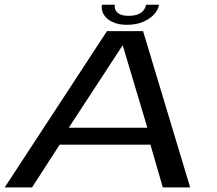

<svg xmlns="http://www.w3.org/2000/svg" viewBox="-32 -812 942 832"><path d="M-11.5 0H107L226.5 -185H620L673.5 0H792L588 -677H431.5ZM266 -258.5 499 -615H500L606.5 -258.5ZM517.5 -704.5Q557.5 -704.5 587 -717Q616.5 -729.5 635 -749Q653.5 -768.5 657 -791.5H601Q599 -779.5 590.8 -768.2Q582.5 -757 566.5 -750.2Q550.5 -743.5 524.5 -743.5Q501 -743.5 487.5 -750.5Q474 -757.5 468.8 -768.2Q463.5 -779 465.5 -791.5H409.5Q406 -768.5 417.5 -749Q429 -729.5 454.8 -717Q480.5 -704.5 517.5 -704.5Z"/></svg>

Font: Anybody Expanded
Style: Italic
Weight: 400
Width: 7
Italic angle: -10°
Version: Version 1.113;gftools[0.9.25]